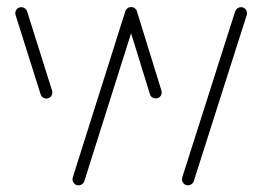

<svg xmlns="http://www.w3.org/2000/svg" viewBox="-20 -539 763 558"><path d="M508.9 -18.1Q508.9 -19.6 509.6 -23.3L663.3 -505.6Q665.2 -511.1 669.8 -514.6Q674.4 -518.1 680.4 -518.1Q688.1 -518.1 693 -513Q697.8 -507.8 697.8 -500.7Q697.8 -497 697 -495.2L543.3 -13Q541.9 -7.8 537 -4.1Q532.2 -0.4 526.3 -0.4Q518.5 -0.4 513.7 -5.7Q508.9 -11.1 508.9 -18.1ZM97.8 -265.6 25.2 -495.6Q24.4 -498.5 24.4 -500.4Q24.4 -507.4 29.3 -512.8Q34.1 -518.1 41.9 -518.1Q47.8 -518.1 52.6 -514.4Q57.4 -510.7 58.9 -505.6L131.5 -275.2Q132.2 -272.2 132.2 -270.4Q132.2 -263.3 127.4 -258Q122.6 -252.6 114.4 -252.6Q108.5 -252.6 103.9 -256.3Q99.3 -260 97.8 -265.6ZM190.7 -18.1Q190.7 -19.6 191.5 -23.3L344.1 -505.9Q345.9 -511.5 350.6 -515Q355.2 -518.5 361.1 -518.5Q368.9 -518.5 373.7 -513.1Q378.5 -507.8 378.5 -500.7Q378.5 -497.4 377.8 -495.6L225.2 -13Q223.7 -7.8 218.9 -4.1Q214.1 -0.4 208.1 -0.4Q200.4 -0.4 195.6 -5.7Q190.7 -11.1 190.7 -18.1ZM415.6 -265.6 344.4 -495.9Q343.7 -498.9 343.7 -500.7Q343.7 -507.8 348.5 -513Q353.3 -518.1 361.1 -518.1Q367.4 -518.1 372 -514.6Q376.7 -511.1 378.1 -505.6L449.3 -275.2Q450 -272.2 450 -270.4Q450 -263.3 445.2 -258.1Q440.4 -253 432.6 -253Q426.3 -253 421.7 -256.5Q417 -260 415.6 -265.6Z"/></svg>

Font: 26F Galaxy Hebrew Light
Style: Regular
Weight: 300
Designer: C₂₉H₂₅N₃O₅
Version: Version 1.000